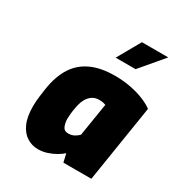

<svg xmlns="http://www.w3.org/2000/svg" viewBox="-182 -901 972 1035"><g transform="rotate(30 304.5 -384.0)"><path d="M203 6Q166 6 134.5 -13.5Q103 -33 84 -74.5Q65 -116 65 -182Q65 -213 69.5 -246Q74 -279 77 -299Q90 -381 125 -435.5Q160 -490 220 -517.5Q280 -545 367 -545Q419 -545 465 -536Q511 -527 548 -512Q585 -497 609 -479L533 0H359L347 -52Q333 -39 310 -25.5Q287 -12 259.5 -3Q232 6 203 6ZM302 -149Q325 -149 341.5 -159Q358 -169 366 -178L399 -383Q395 -385 383.5 -387.5Q372 -390 358 -390Q332 -390 313.5 -377Q295 -364 283.5 -341Q272 -318 267 -288Q263 -267 261 -247.5Q259 -228 259 -218Q259 -193 267.5 -171Q276 -149 302 -149ZM320 -631 401 -774H565L444 -631Z"/></g></svg>

Font: Exo Thin Black
Style: Italic
Weight: 900
Italic angle: -9°
Version: Version 2.000